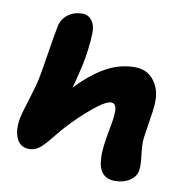

<svg xmlns="http://www.w3.org/2000/svg" viewBox="-84 -752 881 924"><g transform="rotate(10 356.0 -290.0)"><path d="M538.1 92.8Q457 92.8 454.1 -4.9Q452.1 -29.8 456.5 -65.4Q460.9 -101.1 469 -144Q477.1 -187 479 -204.1Q481.4 -226.1 481 -241.9Q480.5 -257.8 474.1 -266.8Q467.8 -275.9 455.1 -275.9Q429.2 -275.9 369.6 -226.8Q310.1 -177.7 255.9 -118.2Q240.2 -101.1 220.5 -76.7Q200.7 -52.2 189.5 -39.1Q178.2 -25.9 163.6 -12.2Q148.9 1.5 134.5 7.3Q120.1 13.2 103 13.2Q61 13.2 42.7 -26.9Q24.4 -66.9 37.1 -130.9Q41.5 -151.9 63.7 -222.4Q85.9 -293 92.8 -327.1Q100.6 -366.2 115.5 -460.9Q130.4 -555.7 138.2 -592.8Q145.5 -629.4 175.3 -651.1Q205.1 -672.9 244.1 -672.9Q273.9 -672.9 291.5 -649.9Q309.1 -627 308.1 -587.9Q305.7 -515.6 289.1 -432.1Q283.7 -405.8 259.8 -314Q329.6 -387.7 397 -425.3Q464.4 -462.9 538.1 -462.9Q599.6 -462.9 633.3 -417.7Q667 -372.6 663.1 -309.1Q662.1 -277.8 650.1 -206.1Q638.2 -134.3 638.2 -119.1Q637.2 -89.4 643.1 -44.2Q648.9 1 644 25.9Q638.7 54.2 609.4 73.5Q580.1 92.8 538.1 92.8Z"/></g></svg>

Font: Shantell Sans Irregular Bouncy
Style: Italic
Weight: 800
Italic angle: -11.31°
Designer: Stephen Nixon, Anya Danilova, Shantell Martin
Foundry: Arrow Type
Version: Version 1.006;[9816181b4]